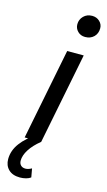

<svg xmlns="http://www.w3.org/2000/svg" viewBox="-165 -805 601 1077"><g transform="rotate(15 135.5 -266.5)"><path d="M144 -530H240L135 0H39ZM160 -690Q160 -718 179.5 -737.5Q199 -757 229 -757Q255 -757 272.5 -740.5Q290 -724 290 -701Q290 -670 270.5 -651Q251 -632 220 -632Q194 -632 177 -649Q160 -666 160 -690ZM-19 141Q-19 91 14 47Q47 3 104 -33L135 0Q94 33 72.5 67Q51 101 51 131Q51 148 61 158Q71 168 88 168Q104 168 124 157L133 207Q123 215 106 219.5Q89 224 71 224Q28 224 4.5 201Q-19 178 -19 141Z"/></g></svg>

Font: Idrija
Style: Italic
Weight: 500
Italic angle: -11.3°
Designer: Julieta Ulanovsky
Foundry: Julieta Ulanovsky
Version: Version 7.200